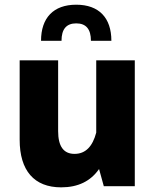

<svg xmlns="http://www.w3.org/2000/svg" viewBox="-20 -804 667 829"><path d="M245.6 -627.9C245.6 -678.2 266.6 -703.1 309.1 -703.1C351.6 -703.1 372.6 -678.2 372.6 -627.9H460.9C460.9 -727.1 407.2 -783.7 309.1 -783.7C210.9 -783.7 157.2 -727.1 157.2 -627.9ZM64.9 -200.7C64.9 -67.4 127.4 4.9 244.1 4.9C316.9 4.9 371.1 -21.5 407.7 -74.2L428.2 0H562V-543.5H395.5V-231.4C379.9 -172.4 350.1 -139.6 301.8 -139.6C254.4 -139.6 231 -172.4 231 -237.8V-543.5H64.9Z"/></svg>

Font: Estedad ExtraBold
Style: Regular
Weight: 800
Designer: Amin Abedi
Version: Version 7.3